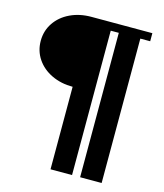

<svg xmlns="http://www.w3.org/2000/svg" viewBox="-124 -752 881 1034"><g transform="rotate(15 317.0 -235.0)"><path d="M256 -270Q191 -270 138.5 -295Q86 -320 56 -364.5Q26 -409 26 -465Q26 -521 56 -565.5Q86 -610 138.5 -635Q191 -660 256 -660H596V-615H541V190H421V-615H376V190H256Z"/></g></svg>

Font: Philosopher
Style: Bold
Weight: 700
Designer: Jovanny Lemonad
Foundry: Jovanny Lemonad
Version: Version 2.000